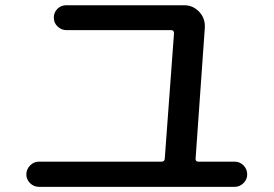

<svg xmlns="http://www.w3.org/2000/svg" viewBox="-20 -725 1040 730"><path d="M127.9 -14.6Q108.4 -14.6 94.2 -28.8Q80.1 -43 80.1 -61.5Q80.1 -81.1 94.2 -95.7Q108.4 -110.4 127.9 -110.4H593.8Q605.5 -110.4 606.4 -121.1L641.6 -598.6Q641.6 -609.4 631.8 -610.4H232.4Q213.9 -610.4 199.2 -624Q184.6 -637.7 184.6 -657.7Q184.6 -677.7 198.2 -691.4Q211.9 -705.1 232.4 -705.1H679.7Q713.9 -705.1 737.3 -680.2Q760.7 -655.3 758.8 -620.1L723.6 -121.1Q723.6 -110.4 734.4 -110.4H872.1Q891.6 -110.4 905.8 -96.2Q919.9 -82 919.9 -61.5Q919.9 -43 905.8 -28.8Q891.6 -14.6 872.1 -14.6Z"/></svg>

Font: Rounded-X Mgen+ 1m medium
Style: Regular
Weight: 500
Designer: [Source Han Sans]
Ryoko NISHIZUKA  (kana & ideographs); Paul D. Hunt (Latin, Greek & Cyrillic); Wenlong ZHANG  (bopomofo
Version: Version 1.059.20150602